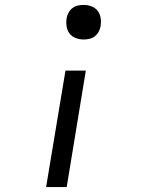

<svg xmlns="http://www.w3.org/2000/svg" viewBox="-20 -558 640 783"><path d="M321 -397Q304 -397 288.5 -403Q273 -409 263.5 -421.5Q254 -434 251.5 -451Q249 -468 252 -485Q254 -496 260 -507Q266 -518 276 -525.5Q286 -533 298 -535.5Q310 -538 321 -538Q338 -538 353.5 -532Q369 -526 378.5 -513.5Q388 -501 390.5 -484Q393 -467 390 -450Q388 -439 382 -428Q376 -417 366 -409.5Q356 -402 344.5 -399.5Q333 -397 321 -397ZM168 205 247 -270H330L252 205Z"/></svg>

Font: Iosevka Curly Slab ExObl
Style: Regular
Weight: 400
Width: 7
Italic angle: -9°
Monospace: yes
Designer: Belleve Invis
Foundry: Belleve Invis
Version: Version 11.1.0; ttfautohint (v1.8.3)